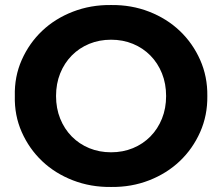

<svg xmlns="http://www.w3.org/2000/svg" viewBox="-20 -732 884 764"><path d="M39 -350Q37 -427 66.5 -493.5Q96 -560 147.5 -609Q199 -658 270 -685.5Q341 -713 422 -712Q503 -713 573.5 -685.5Q644 -658 695.5 -609Q747 -560 776.5 -493.5Q806 -427 805 -350Q806 -273 776.5 -206.5Q747 -140 695.5 -91Q644 -42 573.5 -14.5Q503 13 422 12Q341 13 270 -14.5Q199 -42 147.5 -91Q96 -140 66.5 -206.5Q37 -273 39 -350ZM641 -350Q641 -399 624.5 -440Q608 -481 578.5 -511Q549 -541 509 -557.5Q469 -574 422 -574Q375 -574 335 -557.5Q295 -541 265.5 -511Q236 -481 219.5 -440Q203 -399 203 -350Q203 -301 219.5 -260Q236 -219 265.5 -189Q295 -159 335 -142.5Q375 -126 422 -126Q469 -126 509 -142.5Q549 -159 578.5 -189Q608 -219 624.5 -260Q641 -301 641 -350Z"/></svg>

Font: CMG Sans
Style: Bold
Weight: 700
Designer: Julieta Ulanovsky
Foundry: Julieta Ulanovsky
Version: Version 7.200